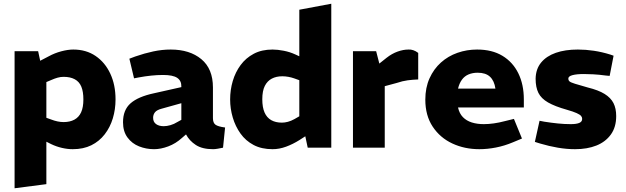

<svg xmlns="http://www.w3.org/2000/svg" viewBox="-20 -790 3350 1027"><path d="M58 217V-516H184L195 -465L241 -489Q272 -506 307.5 -515.5Q343 -525 372 -525Q441 -525 491.5 -490.5Q542 -456 570 -396Q598 -336 598 -258Q598 -205 583.5 -157Q569 -109 540 -71.5Q511 -34 468.5 -13Q426 8 369 8Q341 8 311 1Q281 -6 254 -19L228 -32V195ZM320 -137Q354 -137 378 -150Q402 -163 414 -189.5Q426 -216 426 -258Q426 -300 415 -326.5Q404 -353 380 -366Q356 -379 320 -379Q304 -379 288 -374.5Q272 -370 254 -362L228 -351V-160L253 -151Q271 -144 288 -140.5Q305 -137 320 -137Z M804 8Q762 8 724 -7Q686 -22 662 -54.5Q638 -87 638 -136Q638 -202 678.5 -237.5Q719 -273 803 -291L950 -324V-326Q951 -358 928 -373.5Q905 -389 852 -389Q821 -389 788 -385.5Q755 -382 723 -376L697 -371L672 -476L704 -488Q753 -505 800 -515Q847 -525 893 -525Q995 -525 1057 -473.5Q1119 -422 1119 -322V-158Q1119 -133 1132.5 -123Q1146 -113 1184 -108L1173 0Q1159 3 1144.5 5.5Q1130 8 1120 8Q1062 8 1027.5 -14.5Q993 -37 975 -71L953 -52Q920 -22 880 -7Q840 8 804 8ZM856 -115Q872 -115 891.5 -120.5Q911 -126 930 -138L950 -149V-238L846 -209Q819 -202 809 -189.5Q799 -177 799 -160Q799 -138 814.5 -126.5Q830 -115 856 -115Z M1438 8Q1379 8 1336.5 -14.5Q1294 -37 1266.5 -75.5Q1239 -114 1225 -161.5Q1211 -209 1211 -258Q1211 -309 1225 -356.5Q1239 -404 1267 -442Q1295 -480 1337.5 -502.5Q1380 -525 1438 -525Q1465 -525 1498 -518.5Q1531 -512 1559 -499L1581 -489V-738L1752 -770V0H1626L1613 -61L1582 -41Q1547 -19 1510.5 -5.5Q1474 8 1438 8ZM1383 -259Q1383 -216 1395 -188.5Q1407 -161 1430.5 -147.5Q1454 -134 1488 -134Q1503 -134 1520 -138.5Q1537 -143 1555 -153L1581 -168V-361L1553 -371Q1539 -376 1522.5 -379Q1506 -382 1490 -382Q1458 -382 1434 -369.5Q1410 -357 1396.5 -330.5Q1383 -304 1383 -259Z M1868 0V-516H1992L2009 -450L2048 -481Q2076 -503 2106.5 -514Q2137 -525 2165 -525Q2177 -526 2190.5 -521.5Q2204 -517 2217 -507V-365Q2188 -364 2161 -360.5Q2134 -357 2101 -346L2038 -329V0Z M2544 8Q2465 8 2399.5 -22.5Q2334 -53 2294.5 -112.5Q2255 -172 2255 -257Q2255 -321 2277.5 -371Q2300 -421 2338.5 -455.5Q2377 -490 2427 -507.5Q2477 -525 2532 -525Q2612 -525 2667.5 -491.5Q2723 -458 2752.5 -398Q2782 -338 2782 -258V-215H2430Q2437 -183 2456 -163.5Q2475 -144 2503.5 -135Q2532 -126 2568 -126Q2593 -126 2621.5 -130Q2650 -134 2680 -142L2729 -154L2772 -49L2724 -29Q2679 -10 2633 -1Q2587 8 2544 8ZM2430 -316H2630Q2624 -358 2601 -379.5Q2578 -401 2535 -401Q2508 -401 2486.5 -392Q2465 -383 2451 -364Q2437 -345 2430 -316Z M3056 8Q3011 8 2964 0Q2917 -8 2870 -22L2841 -31L2866 -144L2892 -139Q2930 -133 2965 -129.5Q3000 -126 3033 -126Q3063 -126 3078.5 -132.5Q3094 -139 3094 -154Q3094 -163 3088 -170Q3082 -177 3064.5 -185Q3047 -193 3012 -203Q2948 -221 2911.5 -242Q2875 -263 2860 -293Q2845 -323 2845 -369Q2846 -421 2874.5 -455.5Q2903 -490 2953 -507.5Q3003 -525 3071 -525Q3113 -525 3156.5 -518.5Q3200 -512 3245 -498L3262 -492L3241 -384L3220 -386Q3183 -391 3153.5 -392.5Q3124 -394 3103 -394Q3064 -394 3042 -388Q3020 -382 3020 -370Q3020 -360 3026.5 -354.5Q3033 -349 3055.5 -342Q3078 -335 3124 -322Q3181 -308 3214 -287.5Q3247 -267 3261.5 -238.5Q3276 -210 3276 -169Q3276 -110 3247.5 -70.5Q3219 -31 3170 -11.5Q3121 8 3056 8Z"/></svg>

Font: REM Medium
Style: Bold
Weight: 700
Version: Version 1.005;gftools[0.9.28]